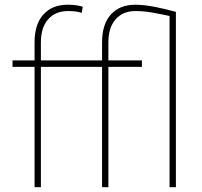

<svg xmlns="http://www.w3.org/2000/svg" viewBox="-20 -780 842 800"><path d="M150.4 0H124V-501.5H32.2V-528.3H124V-603.5Q124 -679.2 160.9 -719.7Q197.8 -760.3 262.2 -760.3Q277.3 -760.3 293.5 -758.5Q309.6 -756.8 324.7 -752L320.8 -726.6Q307.1 -730.5 294.9 -732.2Q282.7 -733.9 262.7 -733.9Q210.9 -733.9 180.7 -699.7Q150.4 -665.5 150.4 -603.5V-528.3H405.3V-603.5Q405.3 -679.2 442.1 -719.7Q479 -760.3 543.5 -760.3Q578.6 -760.3 624.3 -751.5Q669.9 -742.7 712.9 -730.5V0H686.5V-713.4Q650.4 -721.2 615.2 -727.5Q580.1 -733.9 543.9 -733.9Q492.2 -733.9 461.9 -699.7Q431.6 -665.5 431.6 -603.5V-528.3H571.3V-501.5H431.6V0H405.3V-501.5H150.4Z"/></svg>

Font: Vazirmatn UI FD Thin
Style: Regular
Weight: 100
Designer: Saber Rastikerdar
Foundry: Saber Rastikerdar
Version: Version 33.003